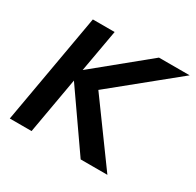

<svg xmlns="http://www.w3.org/2000/svg" viewBox="-126 -698 857 840"><g transform="rotate(30 302.5 -278.5)"><path d="M128 0H18L116 -557H226L188 -343L450 -557H605L291 -302L511 0H376L178 -284Z"/></g></svg>

Font: Open Sauce One Medium Italic
Style: Regular
Weight: 500
Italic angle: -10°
Designer: Alfredo Marco Pradil
Foundry: Creative Sauce Fz LLC
Version: Version 1.477